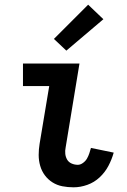

<svg xmlns="http://www.w3.org/2000/svg" viewBox="-20 -791 540 819"><path d="M294 8Q269 8 246 3.5Q223 -1 204 -13Q185 -25 171.5 -43Q158 -61 151.5 -83.5Q145 -106 145 -130Q145 -154 149 -178L190 -424H78V-520H319L260 -162Q257 -148 258.5 -134.5Q260 -121 266.5 -110Q273 -99 285.5 -93.5Q298 -88 312 -88Q323 -88 334 -96Q345 -104 351 -114.5Q357 -125 361 -137Q365 -149 368 -160L465 -140Q457 -111 442.5 -83.5Q428 -56 405 -34.5Q382 -13 352.5 -2.5Q323 8 294 8ZM263 -575 210 -625 356 -771 421 -709Z"/></svg>

Font: Iosevka Web
Style: Bold Italic
Weight: 700
Italic angle: -9°
Monospace: yes
Designer: Belleve Invis
Foundry: Belleve Invis
Version: Version 28.0.3; ttfautohint (v1.8.3)